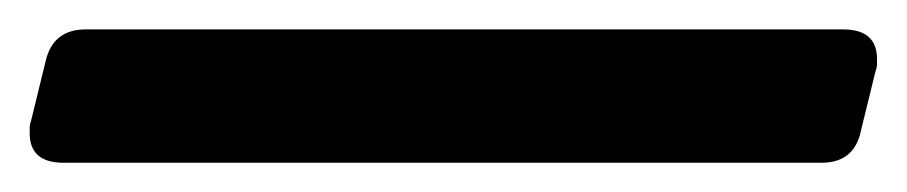

<svg xmlns="http://www.w3.org/2000/svg" viewBox="-43 215 614 130"><path d="M0 325.2Q-22.9 325.2 -22.9 305.2Q-22.9 303.7 -22.9 301.5Q-22.9 299.3 -22 296.9L-12.2 256.8Q-7.3 234.9 15.1 234.9H527.8Q550.8 234.9 550.8 254.9Q550.8 256.3 550.8 258.5Q550.8 260.7 549.8 263.2L540 303.2Q535.6 325.2 513.2 325.2H0Z"/></svg>

Font: Gochi Hand Cyrillic
Style: Regular
Weight: 400
Designer: Juan Pablo del Peral; Denis Ignatov
Foundry: Juan Pablo del Peral; Denis Ignatov
Version: Version 1.00 June 29, 2018, initial release